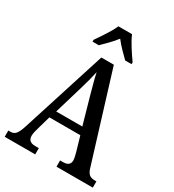

<svg xmlns="http://www.w3.org/2000/svg" viewBox="-218 -1052 1060 1172"><g transform="rotate(30 311.5 -465.5)"><path d="M176 -784V-771H220C249 -800 287 -836 313 -871C339 -836 378 -799 406 -771H451V-784C424 -822 380 -886 362 -931H266C247 -886 202 -822 176 -784ZM2 0H217V-44H192C156 -44 141 -60 141 -88C141 -105 147 -128 152 -144L179 -239H397L427 -136C432 -118 437 -97 437 -84C437 -58 421 -44 389 -44H367V0H623V-44H614C579 -44 562 -55 550 -94L359 -714H271L82 -121C62 -58 47 -44 16 -44H2ZM197 -291 255 -486C270 -536 282 -581 291 -622C299 -581 313 -534 328 -478L381 -291Z"/></g></svg>

Font: Noto Serif Sinhala Condensed Medium
Style: Regular
Weight: 500
Width: 3
Designer: Jelle Bosma - Monotype Design Team
Foundry: Monotype Imaging Inc.
Version: Version 2.007